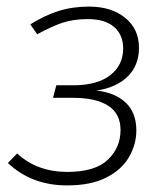

<svg xmlns="http://www.w3.org/2000/svg" viewBox="-20 -552 511 583"><path d="M402 -407Q402 -353 367.5 -319.5Q333 -286 273 -277Q329 -271 361.5 -240.5Q394 -210 394 -156Q394 -114 372 -75.5Q350 -37 303 -13Q256 11 184 11Q76 11 4 -57L32 -86Q93 -30 184 -30Q269 -30 307.5 -67Q346 -104 346 -157Q346 -207 308.5 -231Q271 -255 202 -255H141L151 -293H202Q275 -293 314.5 -323.5Q354 -354 354 -405Q354 -446 326.5 -470Q299 -494 247 -494Q203 -494 170 -483Q137 -472 93 -448L72 -478Q115 -505 157.5 -518.5Q200 -532 250 -532Q318 -532 360 -498Q402 -464 402 -407Z"/></svg>

Font: Fira Sans ExtraLight
Style: Italic
Weight: 275
Italic angle: -8°
Designer: Carrois Corporate & Edenspiekermann AG
Foundry: Carrois Corporate GbR & Edenspiekermann AG
Version: Version 4.203